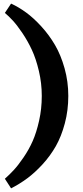

<svg xmlns="http://www.w3.org/2000/svg" viewBox="-20 -865 456 1057"><path d="M41 171.9 6.8 119.1Q33.2 95.7 56.6 70.3Q80.1 44.9 109.6 1.7Q139.2 -41.5 159.9 -88.4Q180.7 -135.3 195.3 -200.7Q210 -266.1 210 -336.9Q210 -406.7 194.1 -474.1Q178.2 -541.5 155.5 -590.3Q132.8 -639.2 103.3 -682.9Q73.7 -726.6 50.8 -751.5Q27.8 -776.4 6.8 -793.9L41 -845.2Q82.5 -826.2 123.8 -796.1Q165 -766.1 207.8 -719.2Q250.5 -672.4 282.7 -617.4Q314.9 -562.5 335.4 -489.3Q356 -416 356 -336.9Q356 -257.3 336.9 -185.8Q317.9 -114.3 287.4 -60.5Q256.8 -6.8 214.6 39.3Q172.4 85.4 130.1 116.7Q87.9 147.9 41 171.9Z"/></svg>

Font: BioRhyme ExtraBold
Style: Regular
Weight: 800
Designer: Aoife Mooney
Foundry: Aoife Mooney Type
Version: Version 1.500;PS 001.500;hotconv 1.0.88;makeotf.lib2.5.64775